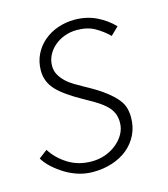

<svg xmlns="http://www.w3.org/2000/svg" viewBox="-84 -558 556 637"><g transform="rotate(-15 194.0 -240.0)"><path d="M159 12Q133 12 109 4.5Q85 -3 64 -16Q43 -29 26 -44.5Q9 -60 -1 -77L28 -99Q48 -67 83 -45Q118 -23 164 -23Q189 -23 211 -31Q233 -39 250 -53Q267 -67 277 -85Q287 -103 287 -124Q287 -138 283 -150.5Q279 -163 269 -175Q259 -187 241 -199.5Q223 -212 195 -227Q131 -262 104.5 -290.5Q78 -319 78 -357Q78 -387 90 -412Q102 -437 123 -455Q144 -473 171.5 -482.5Q199 -492 229 -492Q270 -492 303.5 -476Q337 -460 362 -434L335 -408Q315 -428 289.5 -442.5Q264 -457 228 -457Q205 -457 185 -449.5Q165 -442 150 -429Q135 -416 126.5 -399Q118 -382 118 -363Q118 -346 125.5 -332.5Q133 -319 145 -307.5Q157 -296 173 -286.5Q189 -277 207 -267Q246 -246 269.5 -228Q293 -210 306 -194Q319 -178 323 -162.5Q327 -147 327 -131Q327 -98 314 -71.5Q301 -45 278.5 -26.5Q256 -8 225.5 2Q195 12 159 12Z"/></g></svg>

Font: TypoPRO Source Sans Pro
Style: Italic
Weight: 300
Italic angle: -11°
Designer: Paul D. Hunt
Foundry: Adobe Systems Incorporated
Version: Version 1.075;PS 2.000;hotconv 1.0.86;makeotf.lib2.5.63406